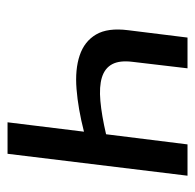

<svg xmlns="http://www.w3.org/2000/svg" viewBox="-24 -493 517 509"><g transform="rotate(90 234.5 -238.5)"><path d="M387.7 0H304.2L329.1 -202.6Q268.1 -187 216.1 -182.9Q164.1 -178.7 127 -191.2Q89.8 -203.6 71.5 -234.6Q53.2 -265.6 60.1 -319.8L79.6 -477.1H161.1L144 -332Q139.6 -297.4 150.1 -277.6Q160.6 -257.8 185.1 -250.2Q209.5 -242.7 247.6 -246.1Q285.6 -249.5 335.9 -261.2L362.8 -477.1H445.8Z"/></g></svg>

Font: Carlito
Style: Italic
Weight: 400
Italic angle: -7°
Designer: Lukasz Dziedzic
Foundry: tyPoland Lukasz Dziedzic
Version: Version 1.104